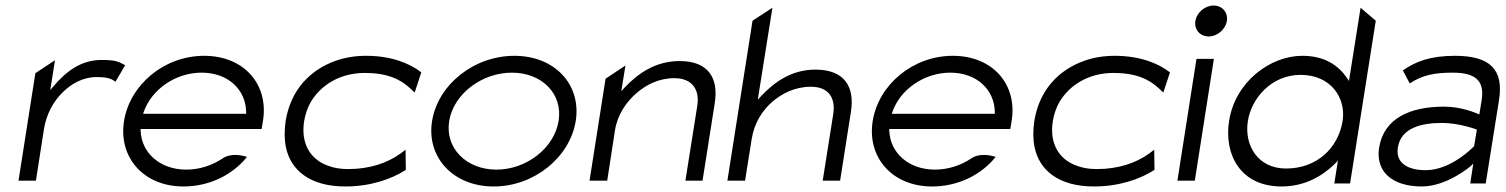

<svg xmlns="http://www.w3.org/2000/svg" viewBox="-20 -664 5450 695"><path d="M47 -10H110L139 -196C148 -253 175 -299 208 -331C238 -360 279 -385 329 -385C370 -385 383 -379 398 -368L433 -428C410 -440 402 -447 347 -447C271 -447 216 -402 173 -351L162 -338L179 -446L108 -399Z M429 -226C408 -95 499 11 644 11C738 11 822 -31 874 -96C859 -101 816 -112 785 -90C747 -65 702 -50 654 -50C560 -50 492 -110 489 -191V-197H927L932 -227C953 -358 864 -462 719 -462C574 -462 450 -357 429 -226ZM498 -252 500 -258C528 -340 615 -401 710 -401C805 -401 870 -340 871 -258V-252Z M1014 -226C1009 -192 1009 -160 1015 -131C1032 -48 1102 11 1230 11C1320 11 1396 -15 1449 -49L1448 -122L1428 -107C1381 -74 1319 -52 1240 -52C1212 -52 1188 -56 1165 -65C1103 -88 1068 -145 1081 -226C1085 -250 1093 -274 1105 -295C1141 -355 1209 -400 1301 -400C1380 -400 1429 -378 1465 -344L1481 -329L1505 -402C1463 -435 1396 -462 1305 -462C1266 -462 1229 -456 1195 -444C1102 -411 1032 -338 1014 -226Z M1544 -226C1523 -95 1620 11 1767 11C1914 11 2043 -95 2064 -226C2085 -357 1989 -462 1842 -462C1695 -462 1565 -357 1544 -226ZM1606 -226C1622 -324 1724 -401 1833 -401C1942 -401 2018 -324 2002 -226C1986 -128 1886 -50 1777 -50C1668 -50 1590 -128 1606 -226Z M2114 -10H2178L2206 -192C2215 -249 2247 -295 2284 -327C2318 -356 2363 -381 2421 -381C2488 -381 2513 -337 2504 -281L2461 -10H2523L2567 -289C2582 -382 2544 -443 2440 -443C2353 -443 2289 -398 2241 -347L2229 -334L2244 -427L2172 -379Z M2613 -10H2677L2701 -161C2710 -218 2739 -264 2776 -296C2810 -325 2857 -350 2915 -350C2983 -350 3005 -306 2996 -250L2958 -10H3021L3060 -258C3075 -351 3036 -412 2932 -412C2845 -412 2783 -367 2735 -316L2723 -303L2776 -636L2704 -589Z M3139 -226C3118 -95 3209 11 3354 11C3448 11 3532 -31 3584 -96C3569 -101 3526 -112 3495 -90C3457 -65 3412 -50 3364 -50C3270 -50 3202 -110 3199 -191V-197H3637L3642 -227C3663 -358 3574 -462 3429 -462C3284 -462 3160 -357 3139 -226ZM3208 -252 3210 -258C3238 -340 3325 -401 3420 -401C3515 -401 3580 -340 3581 -258V-252Z M3724 -226C3719 -192 3719 -160 3725 -131C3742 -48 3812 11 3940 11C4030 11 4106 -15 4159 -49L4158 -122L4138 -107C4091 -74 4029 -52 3950 -52C3922 -52 3898 -56 3875 -65C3813 -88 3778 -145 3791 -226C3795 -250 3803 -274 3815 -295C3851 -355 3919 -400 4011 -400C4090 -400 4139 -378 4175 -344L4191 -329L4215 -402C4173 -435 4106 -462 4015 -462C3976 -462 3939 -456 3905 -444C3812 -411 3742 -338 3724 -226Z M4307 -588C4302 -557 4324 -532 4355 -532C4386 -532 4416 -557 4421 -588C4426 -619 4404 -644 4373 -644C4342 -644 4312 -619 4307 -588ZM4242 -10H4305L4374 -451H4311Z M4429 -226C4410 -106 4469 11 4619 11C4702 11 4766 -26 4812 -71L4823 -83L4810 0H4867L4960 -589L4905 -636L4863 -371L4855 -383C4824 -427 4776 -462 4694 -462C4578 -462 4451 -368 4429 -226ZM4497 -226C4510 -308 4582 -393 4688 -393C4798 -393 4853 -309 4840 -226C4824 -128 4747 -54 4635 -54C4534 -54 4483 -137 4497 -226Z M4972 -129C4959 -44 5018 11 5127 11C5217 11 5303 -62 5303 -62L5313 -72L5302 0H5358L5406 -301C5424 -412 5374 -462 5247 -462C5158 -462 5105 -442 5058 -409L5083 -362C5128 -392 5172 -401 5238 -401C5320 -401 5355 -373 5343 -300L5335 -250L5327 -253C5327 -253 5272 -278 5208 -278C5084 -278 4989 -236 4972 -129ZM5040 -130C5051 -201 5125 -219 5199 -219C5262 -219 5323 -196 5323 -196L5326 -195L5316 -135L5315 -134C5315 -134 5234 -48 5141 -48C5077 -48 5031 -73 5040 -130Z"/></svg>

Font: Charger Sport
Style: LitExtObl
Weight: 300
Designer: Jasper
Foundry: Cannot Into Space Fonts
Version: Version 1.1